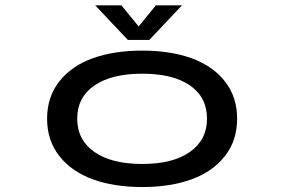

<svg xmlns="http://www.w3.org/2000/svg" viewBox="-20 -706 1090 736"><path d="M677.5 -685.5 552.5 -553H470L345 -685.5H445.5L511.5 -604.5L577.5 -685.5ZM525.5 11Q417.5 11 336 -18.5Q254.5 -48 207.5 -107.8Q160.5 -167.5 160.5 -251Q160.5 -335 207.8 -394.5Q255 -454 336.2 -483Q417.5 -512 525.5 -512Q633 -512 714.2 -482.8Q795.5 -453.5 842.2 -394Q889 -334.5 889 -251Q889 -167.5 842.2 -107.8Q795.5 -48 714.2 -18.5Q633 11 525.5 11ZM525.5 -77.5Q643 -77.5 708.2 -123.8Q773.5 -170 773.5 -251Q773.5 -333 708.5 -378.2Q643.5 -423.5 525.5 -423.5Q407.5 -423.5 341.8 -378.2Q276 -333 276 -251Q276 -169.5 341.8 -123.5Q407.5 -77.5 525.5 -77.5Z"/></svg>

Font: League Mono Extended
Style: Regular
Weight: 400
Width: 9
Designer: Tyler Finck
Foundry: The League of Moveable Type / Tyler Finck
Version: Version 2.210